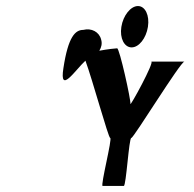

<svg xmlns="http://www.w3.org/2000/svg" viewBox="-20 -932 642 636"><path d="M190 -706C176 -617 230 -701 263 -731C286 -669 339 -475 345 -475C353 -475 312 -316 320 -316H390C398 -316 407 -475 415 -475C423 -475 578 -728 591 -728H481C493 -728 410 -576 412 -588C414 -600 376 -772 368 -772C363 -772 336 -769 309 -764C316 -775 319 -788 315 -801C309 -826 283 -840 256 -833C230 -833 206 -812 190 -706ZM382 -843C376 -805 392 -775 416 -775C440 -775 464 -805 470 -843C476 -881 461 -912 437 -912C413 -912 388 -881 382 -843Z"/></svg>

Font: Ampere
Style: SuCndIta
Weight: 400
Version: Version 1